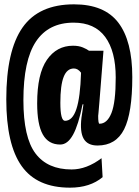

<svg xmlns="http://www.w3.org/2000/svg" viewBox="-20 -708 640 886"><path d="M303 158Q150.5 158 79.8 58.2Q9 -41.5 9 -250Q9 -474 84 -581Q159 -688 321.5 -688Q461.5 -688 526 -603.5Q590.5 -519 590.5 -352.5Q590.5 -186.5 552.8 -111.5Q515 -36.5 430 -36.5Q384 -36.5 366 -68Q348 -99.5 356 -165.5Q357.5 -177 360 -191.8Q362.5 -206.5 365 -226.5H361Q342 -131.5 317 -86.2Q292 -41 258 -41Q203.5 -41 177.5 -87.5Q151.5 -134 151.5 -231Q151.5 -367 196.5 -432Q241.5 -497 317 -497Q343.5 -497 362.5 -489Q381.5 -481 390.5 -474H457.5Q445 -314 439 -240.8Q433 -167.5 433 -174.5Q433 -137 439 -137Q474.5 -137 494.2 -186.2Q514 -235.5 514 -350.5Q514 -471.5 465.5 -537.5Q417 -603.5 320 -603.5Q204 -603.5 146 -516.5Q88 -429.5 88 -245.5Q88 -73.5 143.8 0.2Q199.5 74 310.5 74Q379.5 74 448.5 22L453.5 109.5Q395.5 158 303 158ZM280 -150.5Q314.5 -150.5 332.5 -204.8Q350.5 -259 354 -372.5Q339.5 -392 321 -392Q289 -392 273.8 -353.2Q258.5 -314.5 258.5 -233.5Q258.5 -150.5 280 -150.5Z"/></svg>

Font: Spline Sans Mono
Style: Bold
Weight: 700
Designer: Eben Sorkin, Mirko Velimirovic
Foundry: Sorkin Type
Version: Version 1.004